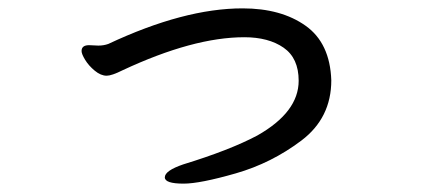

<svg xmlns="http://www.w3.org/2000/svg" viewBox="-20 -421 1040 459"><path d="M419 18Q374 18 374 3Q374 -13 418 -28Q529 -62 595 -97Q694 -153 694 -228Q694 -282 658 -307Q622 -332 564 -332Q442 -332 273 -253Q247 -240 235 -240Q221 -240 206.5 -252Q192 -264 183.5 -278Q175 -292 175 -299Q175 -313 193 -313L215 -312Q228 -312 239 -316Q420 -401 560 -401Q652 -401 710.5 -359.5Q769 -318 772 -229Q772 -139 700.5 -85Q629 -31 543.5 -6.5Q458 18 419 18Z"/></svg>

Font: ToneOZ-Pinyin-WenKai-Medium
Style: Medium
Weight: 700
Designer: Fontworks Inc.
Foundry: ToneOZ
Version: Version 0.240331